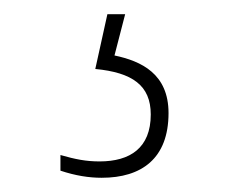

<svg xmlns="http://www.w3.org/2000/svg" viewBox="-20 -29 343 270"><path d="M123 221C179 221 217 194 217 130C217 75 179 57 141 49L156 -9H131L114 68C166 73 192 91 192 132C192 179 163 198 120 198C101 198 86 195 65 189V211C86 218 105 221 123 221Z"/></svg>

Font: Noto Serif Devanagari SemiCondensed Thin
Style: Regular
Weight: 100
Width: 4
Designer: Universal Thirst, Indian Type Foundry and the Monotype Design Team
Foundry: Monotype Imaging Inc.
Version: Version 2.004